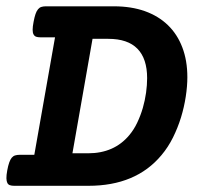

<svg xmlns="http://www.w3.org/2000/svg" viewBox="-20 -600 640 620"><path d="M157.7 -479.5H110.4Q102.1 -479.5 96.7 -481.4Q91.3 -483.4 88.4 -488.8Q85.4 -494.1 85.4 -503.9Q85.4 -513.7 88.4 -529.3Q91.3 -544.9 94.7 -554.7Q98.1 -564.5 102.8 -570.1Q107.4 -575.7 113.5 -577.6Q119.6 -579.6 127.9 -579.6H348.1Q403.8 -579.6 447.8 -564Q491.7 -548.3 522.2 -518.8Q552.7 -489.3 568.8 -446.8Q585 -404.3 585 -350.6Q585 -321.3 579.8 -287.8Q574.7 -254.4 564.5 -220.9Q554.2 -187.5 538.6 -156Q522.9 -124.5 501.5 -99.1Q460 -49.3 401.1 -24.7Q342.3 0 265.6 0H25.9Q17.6 0 12 -2Q6.3 -3.9 3.7 -9.3Q1 -14.6 0.7 -24.4Q0.5 -34.2 3.4 -49.8Q6.3 -65.4 9.8 -75.2Q13.2 -85 17.8 -90.6Q22.5 -96.2 28.8 -98.1Q35.2 -100.1 43.5 -100.1H90.8ZM264.6 -105Q348.6 -105 397.5 -163.6Q412.6 -181.6 423.3 -204.3Q434.1 -227.1 441.2 -251.5Q448.2 -275.9 451.7 -300.8Q455.1 -325.7 455.1 -347.7Q455.1 -410.6 423.8 -442.6Q392.6 -474.6 329.6 -474.6H278.8L213.9 -105Z"/></svg>

Font: Courier Prime
Style: Bold Italic
Weight: 700
Monospace: yes
Designer: Alan Dague-Greene
Foundry: Quote-Unquote Apps
Version: Version 1.202